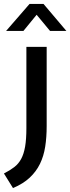

<svg xmlns="http://www.w3.org/2000/svg" viewBox="-63 -710 357 975"><path d="M71 -472H174V-70Q174 -13 166.5 35Q159 83 140 122Q121 161 88 192Q55 223 3 245L-43 171Q-12 155 9.5 138.5Q31 122 44.5 97Q58 72 64.5 34.5Q71 -3 71 -60ZM274 -553H191L123 -635L56 -553H-32L87 -690H158Z"/></svg>

Font: Mukta Mahee Medium
Style: Regular
Weight: 500
Designer: Shuchita Grover, Noopur Datye, Girish Dalvi, Yashodeep Gholap
Foundry: Ek Type
Version: Version 2.538;PS 1.000;hotconv 16.6.51;makeotf.lib2.5.65220;